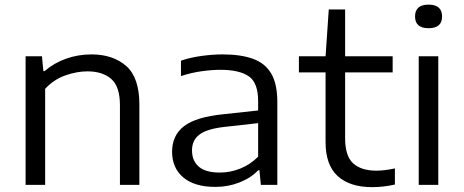

<svg xmlns="http://www.w3.org/2000/svg" viewBox="-20 -780 1958 810"><path d="M88 0V-542.5H157L163 -480H168Q208 -514.5 259 -532.5Q310 -550.5 365.5 -550.5Q456.5 -550.5 512.2 -501.8Q568 -453 568 -339V0H486V-336.5Q486 -415 449.2 -447Q412.5 -479 348.5 -479Q304.5 -479 256 -462Q207.5 -445 170.5 -405.5V0Z M888.5 8.5Q800.5 8.5 753.2 -31.5Q706 -71.5 706 -139.5Q706 -209 756.5 -247.8Q807 -286.5 921.5 -298L1069 -314V-353Q1069 -431.5 1029 -458.5Q989 -485.5 910 -485.5Q874.5 -485.5 830.8 -479.5Q787 -473.5 743.5 -459V-524Q782.5 -537.5 829.8 -544Q877 -550.5 919.5 -550.5Q995 -550.5 1046.5 -532.2Q1098 -514 1124 -470Q1150 -426 1150 -349V0H1080.5L1074.5 -61.5H1069Q1039 -29.5 990.8 -10.5Q942.5 8.5 888.5 8.5ZM790 -145.5Q790 -102 818.5 -77Q847 -52 907.5 -52Q951.5 -52 993.5 -68.8Q1035.5 -85.5 1069 -119V-260.5L926 -244.5Q852 -236 821 -212Q790 -188 790 -145.5Z M1550 9.5Q1456 9.5 1404.8 -37Q1353.5 -83.5 1353.5 -181V-474.5H1241V-542.5H1353.5L1367 -740H1436V-542.5H1636.5V-474.5H1436V-196.5Q1436 -122 1469.8 -91Q1503.5 -60 1568.5 -60Q1601 -60 1646 -69.5V-1.5Q1598 9.5 1550 9.5Z M1746.5 0V-542.5H1829V0ZM1788 -661Q1731 -661 1731 -710.5Q1731 -760.5 1788 -760.5Q1845 -760.5 1845 -710.5Q1845 -661 1788 -661Z"/></svg>

Font: Encode Sans Expanded
Style: Regular
Weight: 400
Width: 7
Designer: Multiple Designers
Foundry: Impallari Type
Version: Version 3.000; ttfautohint (v1.8.3) -l 8 -r 50 -G 200 -x 14 